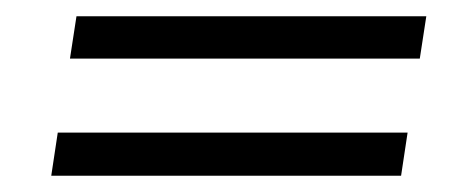

<svg xmlns="http://www.w3.org/2000/svg" viewBox="-20 -403 571 236"><path d="M74 -383H504L496 -331H66ZM51 -240H481L473 -187H43Z"/></svg>

Font: Caladea
Style: Italic
Weight: 400
Italic angle: -9°
Designer: Carolina Giovagnoli and Andres Torresi
Foundry: Carolina Giovagnoli & Andres Torresi
Version: Version 1.001